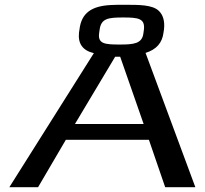

<svg xmlns="http://www.w3.org/2000/svg" viewBox="-20 -782 855 802"><path d="M796 0 588 -561C633 -575 658 -603 663 -646L665 -659C669 -694 661 -721 642 -738C615 -762 561 -762 502 -762C477 -762 458 -762 443 -761C363 -757 320 -728 312 -659L310 -646C305 -600 325 -571 372 -560L19 0H139L255 -198H602L670 0ZM481 -596C420 -596 388 -598 394 -643L396 -657C402 -705 431 -709 495 -709C558 -709 587 -705 581 -657L579 -643C574 -599 537 -596 481 -596ZM580 -264H293L461 -545H482Z"/></svg>

Font: Gamestation Extended
Style: Italic
Weight: 400
Width: 7
Designer: Jonas Hecksher
Foundry: Jonas Hecksher, Playtypeª, e-types AS
Version: Version 1.003